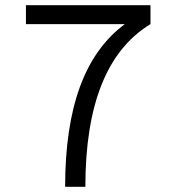

<svg xmlns="http://www.w3.org/2000/svg" viewBox="-20 -720 670 740"><path d="M461 -627H80V-700H560V-627Q309 -475 309 0H231Q231 -229 288 -385Q345 -541 461 -627Z"/></svg>

Font: MedMera Sans
Style: Regular
Weight: 400
Designer: Kasper Nordkvist
Foundry: UNCUT.wtf
Version: Version 1.300